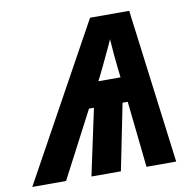

<svg xmlns="http://www.w3.org/2000/svg" viewBox="-140 -798 889 879"><g transform="rotate(-10 304.5 -358.5)"><path d="M-60 0 335 -717H517L609 0H471L438 -308H414L352 0H215L281 -308H258L97 0ZM322 -424H425L420 -468Q417 -493 413.5 -531Q410 -569 408 -604Q401 -588 392 -569Q383 -550 374 -531Q365 -512 357.5 -496Q350 -480 345 -470Z"/></g></svg>

Font: BC Sans
Style: Bold Italic
Weight: 700
Italic angle: -12°
Designer: Monotype Design Team
Province of B.C.
Foundry: Monotype Imaging Inc.
Version: Version 2.000;GOOG;noto-source:20170915:90ef993387c0